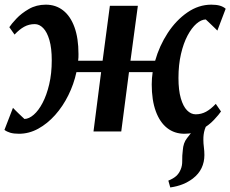

<svg xmlns="http://www.w3.org/2000/svg" viewBox="-26 -578 1012 844"><path d="M722.5 246 714 216Q736 207 748.5 195.8Q761 184.5 768 167.5Q775.5 150.5 775 128.5Q774.5 106.5 777.5 83Q779.5 50 796.2 29.2Q813 8.5 825.5 -8.5L896.5 -49Q880.5 -29.5 874 -8.5Q867.5 12.5 868 37.5Q868 51.5 870.2 69Q872.5 86.5 872.5 103.5Q872.5 134.5 860 160.8Q847.5 187 821.5 207Q801.5 222 777.5 231.8Q753.5 241.5 722.5 246ZM57.5 10Q34.5 10 19.2 5.5Q4 1 -6.5 -7L31 -104Q35 -100 41.5 -93.2Q48 -86.5 55.8 -79.2Q63.5 -72 70.2 -65.5Q77 -59 81.5 -55Q101.5 -55.5 122.5 -73.8Q143.5 -92 161.2 -125.8Q179 -159.5 190.2 -207Q201.5 -254.5 201.5 -312.5Q201.5 -366.5 191.2 -401.8Q181 -437 164 -454.5Q147 -472 127 -472Q101.5 -472 80.5 -460.5Q59.5 -449 38 -426L15 -458.5Q24 -472.5 46 -496Q68 -519.5 101 -538.5Q134 -557.5 175.5 -557.5Q219 -557.5 251.2 -532.5Q283.5 -507.5 301.2 -459Q319 -410.5 319 -340.5Q319 -333 318.8 -325.5Q318.5 -318 317.5 -311H425L457 -552.5H580L547.5 -311H656Q674.5 -376.5 711.2 -432.8Q748 -489 797.5 -523.2Q847 -557.5 903 -557.5Q925.5 -557.5 940.8 -553Q956 -548.5 966 -539.5L929.5 -443.5Q925.5 -447.5 918.8 -454.2Q912 -461 904.2 -468.2Q896.5 -475.5 889.8 -482Q883 -488.5 878.5 -492.5Q858.5 -492 837.5 -473.8Q816.5 -455.5 798.5 -421.8Q780.5 -388 769.5 -340.5Q758.5 -293 758.5 -235Q758.5 -181.5 768.8 -146Q779 -110.5 796.2 -93Q813.5 -75.5 834 -75.5Q859 -75.5 880 -87Q901 -98.5 922.5 -121.5L945.5 -88Q936.5 -74.5 914.5 -51Q892.5 -27.5 859.8 -8.8Q827 10 785 10Q741 10 708.8 -15.2Q676.5 -40.5 658.8 -89Q641 -137.5 641 -207Q641 -220 642 -233.5Q643 -247 645 -261H541L507 0H385L418.5 -261H310Q298.5 -207.5 274.2 -158.8Q250 -110 216.2 -72.2Q182.5 -34.5 142 -12.2Q101.5 10 57.5 10Z"/></svg>

Font: Merriweather 24pt SemiBold
Style: Italic
Weight: 600
Italic angle: -7.8°
Version: Version 2.101